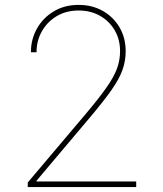

<svg xmlns="http://www.w3.org/2000/svg" viewBox="-20 -757 661 777"><path d="M92.3 0V-18.5L325.3 -294Q380 -358.7 410.5 -402.2Q441.1 -445.7 453.5 -479.6Q465.9 -513.5 465.9 -549.7Q465.9 -597.3 444.1 -634.6Q422.2 -671.9 384.4 -693.2Q346.6 -714.5 298.3 -714.5Q247.9 -714.5 209.5 -691.6Q171.2 -668.7 149.5 -630.3Q127.8 -592 127.8 -545.5H105.1Q105.1 -598.4 129.8 -641.9Q154.5 -685.4 198 -711.3Q241.5 -737.2 298.3 -737.2Q353 -737.2 396 -712.9Q438.9 -688.6 463.8 -646.1Q488.6 -603.7 488.6 -549.7Q488.6 -509.6 475.3 -473Q462 -436.4 430.2 -391.3Q398.4 -346.2 342.3 -279.8L127.8 -25.6V-22.7H531.2V0Z"/></svg>

Font: Inter Thin BETA
Style: Regular
Weight: 100
Designer: Rasmus Andersson
Foundry: rsms
Version: Version 3.011;git-f93a4a705